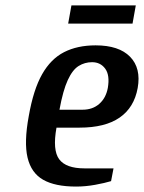

<svg xmlns="http://www.w3.org/2000/svg" viewBox="-20 -677 530 707"><path d="M260 10Q183 10 139 -15Q95 -40 81.5 -96.5Q68 -153 86 -250Q103 -347 135 -403.5Q167 -460 216 -485Q265 -510 332 -510Q418 -510 459 -468Q500 -426 487 -353Q474 -281 420.5 -244Q367 -207 273 -207H188Q173 -124 198 -90.5Q223 -57 291 -57H398L389 -10Q366 -3 330.5 3.5Q295 10 260 10ZM199 -273H284Q321 -273 345.5 -294.5Q370 -316 377 -353Q385 -400 367.5 -424Q350 -448 319 -448Q292 -448 269.5 -434Q247 -420 229.5 -382Q212 -344 199 -273ZM231 -590 243 -657H480L468 -590Z"/></svg>

Font: Cuprum SemiBold
Style: Italic
Weight: 600
Italic angle: -10°
Version: Version 3.000